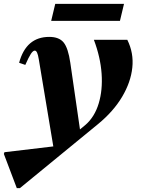

<svg xmlns="http://www.w3.org/2000/svg" viewBox="-100 -702 730 994"><path d="M-13 272 -80 95 -77 86 176 56 101 -394Q97 -419 92 -429.5Q87 -440 80 -440Q71 -440 60 -423.5Q49 -407 31 -366L-1 -377Q35 -511 155 -511Q206 -511 229.5 -482Q253 -453 264 -377L314 -32L343 -56Q390 -97 411 -166.5Q432 -236 426 -321Q420 -406 386 -496H559Q593 -428 585 -352Q577 -276 532 -200.5Q487 -125 408 -60L3 272ZM165 -594 186 -682H542L521 -594Z"/></svg>

Font: Platypi
Style: Bold Italic
Weight: 700
Italic angle: -13°
Designer: David Sargent
Foundry: Bolt Cutter Type
Version: Version 1.200; ttfautohint (v1.8.4.7-5d5b)